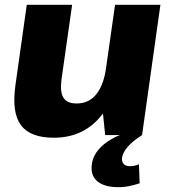

<svg xmlns="http://www.w3.org/2000/svg" viewBox="-20 -560 706 796"><path d="M235 -231Q228 -179 243 -155Q258 -131 298 -131Q348 -131 379 -169Q410 -207 420 -280L491 -359L483 -300Q462 -149 390 -69Q318 11 203 11Q105 11 66.5 -41.5Q28 -94 44 -207L91 -540H279ZM569 0H416L401 -147L457 -540H645ZM470 216Q412 216 383 191Q354 166 361 120Q366 81 399.5 48.5Q433 16 489 -5L569 0Q530 25 510 48Q490 71 486 93Q484 110 492.5 119.5Q501 129 519 129Q539 129 556 121L559 200Q541 206 518 211Q495 216 470 216Z"/></svg>

Font: Pathway Extreme SemiCondensed ExtraBold
Style: Italic
Weight: 800
Width: 4
Italic angle: -8°
Version: Version 1.001;gftools[0.9.26]